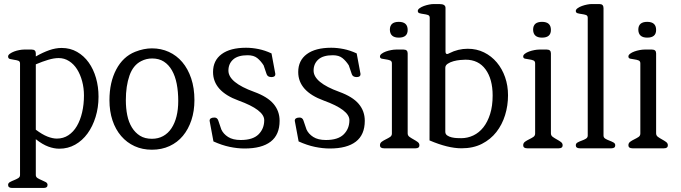

<svg xmlns="http://www.w3.org/2000/svg" viewBox="-20 -733 3366 949"><path d="M467 -255Q467 -202 452.5 -155Q438 -108 412.5 -73Q387 -38 351.5 -18Q316 2 273 2Q247 2 218.5 -8.5Q190 -19 157 -45V132Q157 142 166 147.5Q175 153 186 157.5Q197 162 206 167Q215 172 215 181Q215 196 196 196H40Q20 196 20 181Q20 172 29 167Q38 162 49.5 157.5Q61 153 70 147.5Q79 142 79 132V-419Q79 -430 70 -433Q61 -436 49.5 -437.5Q38 -439 29 -441.5Q20 -444 20 -454Q20 -461 29 -467.5Q38 -474 50 -478.5Q62 -483 75.5 -485.5Q89 -488 98 -488H137Q157 -488 157 -469V-454Q192 -474 223.5 -485Q255 -496 285 -496Q327 -496 361 -476.5Q395 -457 418.5 -424Q442 -391 454.5 -347.5Q467 -304 467 -255ZM395 -261Q395 -298 386 -331.5Q377 -365 361 -390.5Q345 -416 321.5 -431Q298 -446 270 -446Q247 -446 218.5 -437.5Q190 -429 157 -415V-92Q189 -68 214.5 -58Q240 -48 261 -48Q293 -48 318 -64.5Q343 -81 360 -110Q377 -139 386 -178Q395 -217 395 -261Z M941 -238Q941 -184 926 -139Q911 -94 884 -61.5Q857 -29 818 -11Q779 7 731 7Q684 7 645.5 -10.5Q607 -28 579 -60.5Q551 -93 536 -138Q521 -183 521 -238Q521 -326 554.5 -389.5Q588 -453 648 -477Q691 -494 731 -494Q776 -494 814.5 -476.5Q853 -459 881 -426Q909 -393 925 -345.5Q941 -298 941 -238ZM861 -234Q861 -280 853.5 -318.5Q846 -357 830 -385Q814 -413 790 -428.5Q766 -444 732 -444Q703 -444 678 -431Q638 -411 620 -359.5Q602 -308 602 -238Q602 -198 609 -163.5Q616 -129 632 -103Q648 -77 672 -62Q696 -47 731 -47Q762 -47 786.5 -60.5Q811 -74 827.5 -99Q844 -124 852.5 -158Q861 -192 861 -234Z M1362 -136Q1362 -67 1318 -33Q1274 1 1189 1Q1154 1 1115.5 -7Q1077 -15 1035 -34L1016 -136Q1016 -152 1040 -152Q1054 -152 1059 -137L1074 -93Q1084 -71 1107.5 -56Q1131 -41 1170 -41Q1230 -41 1258 -69Q1286 -97 1286 -139Q1286 -190 1159 -236Q1033 -282 1033 -377Q1033 -434 1075.5 -465.5Q1118 -497 1196 -497Q1226 -497 1258 -490.5Q1290 -484 1322 -469L1341 -367Q1341 -352 1322 -352Q1303 -352 1298 -366L1283 -410Q1269 -432 1251.5 -446Q1234 -460 1204 -460Q1156 -460 1132.5 -439Q1109 -418 1109 -384Q1109 -325 1236 -279Q1302 -255 1332 -219.5Q1362 -184 1362 -136Z M1783 -136Q1783 -67 1739 -33Q1695 1 1610 1Q1575 1 1536.5 -7Q1498 -15 1456 -34L1437 -136Q1437 -152 1461 -152Q1475 -152 1480 -137L1495 -93Q1505 -71 1528.5 -56Q1552 -41 1591 -41Q1651 -41 1679 -69Q1707 -97 1707 -139Q1707 -190 1580 -236Q1454 -282 1454 -377Q1454 -434 1496.5 -465.5Q1539 -497 1617 -497Q1647 -497 1679 -490.5Q1711 -484 1743 -469L1762 -367Q1762 -352 1743 -352Q1724 -352 1719 -366L1704 -410Q1690 -432 1672.5 -446Q1655 -460 1625 -460Q1577 -460 1553.5 -439Q1530 -418 1530 -384Q1530 -325 1657 -279Q1723 -255 1753 -219.5Q1783 -184 1783 -136Z M1995 -585Q1995 -547 1951 -547Q1908 -547 1907 -586Q1907 -625 1951 -625Q1995 -625 1995 -585ZM2053 -15Q2053 0 2034 0H1878Q1858 0 1858 -15Q1858 -26 1867 -32.5Q1876 -39 1887.5 -44.5Q1899 -50 1908 -56Q1917 -62 1917 -73V-420Q1917 -431 1908 -434.5Q1899 -438 1887.5 -439.5Q1876 -441 1867 -443Q1858 -445 1858 -454Q1858 -461 1866.5 -467.5Q1875 -474 1887.5 -478.5Q1900 -483 1913.5 -485.5Q1927 -488 1937 -488H1975Q1995 -488 1995 -469V-74Q1995 -63 2004 -56.5Q2013 -50 2024 -44Q2035 -38 2044 -31.5Q2053 -25 2053 -15Z M2491 -262Q2491 -211 2476.5 -164Q2462 -117 2433.5 -80.5Q2405 -44 2362 -22Q2319 0 2261 0Q2194 0 2103 -39L2104 -645Q2104 -656 2095 -659Q2086 -662 2074.5 -663.5Q2063 -665 2054 -667.5Q2045 -670 2045 -679Q2045 -686 2054 -692.5Q2063 -699 2075.5 -703.5Q2088 -708 2101 -710.5Q2114 -713 2123 -713H2152Q2182 -713 2182 -694V-479Q2182 -466 2190 -466Q2194 -466 2201 -470Q2244 -492 2292 -492Q2336 -492 2372.5 -474Q2409 -456 2435.5 -424.5Q2462 -393 2476.5 -351.5Q2491 -310 2491 -262ZM2415 -261Q2415 -342 2380 -390Q2345 -438 2281 -438Q2272 -438 2255 -436.5Q2238 -435 2221.5 -430.5Q2205 -426 2193 -418Q2181 -410 2181 -398V-82Q2181 -70 2190.5 -63.5Q2200 -57 2213 -54Q2226 -51 2239 -50.5Q2252 -50 2260 -50Q2291 -50 2319.5 -63.5Q2348 -77 2369 -103.5Q2390 -130 2402.5 -169.5Q2415 -209 2415 -261Z M2703 -585Q2703 -547 2659 -547Q2616 -547 2615 -586Q2615 -625 2659 -625Q2703 -625 2703 -585ZM2761 -15Q2761 0 2742 0H2586Q2566 0 2566 -15Q2566 -26 2575 -32.5Q2584 -39 2595.5 -44.5Q2607 -50 2616 -56Q2625 -62 2625 -73V-420Q2625 -431 2616 -434.5Q2607 -438 2595.5 -439.5Q2584 -441 2575 -443Q2566 -445 2566 -454Q2566 -461 2574.5 -467.5Q2583 -474 2595.5 -478.5Q2608 -483 2621.5 -485.5Q2635 -488 2645 -488H2683Q2703 -488 2703 -469V-74Q2703 -63 2712 -56.5Q2721 -50 2732 -44Q2743 -38 2752 -31.5Q2761 -25 2761 -15Z M3021 -15Q3021 0 3002 0H2846Q2826 0 2826 -15Q2826 -24 2835 -29Q2844 -34 2855.5 -38Q2867 -42 2876 -47.5Q2885 -53 2885 -63V-645Q2885 -656 2876 -659Q2867 -662 2855.5 -663.5Q2844 -665 2835 -667.5Q2826 -670 2826 -679Q2826 -686 2835 -692.5Q2844 -699 2856.5 -703.5Q2869 -708 2882 -710.5Q2895 -713 2904 -713H2943Q2963 -713 2963 -693V-63Q2963 -53 2972 -47.5Q2981 -42 2992 -38Q3003 -34 3012 -29Q3021 -24 3021 -15Z M3223 -585Q3223 -547 3179 -547Q3136 -547 3135 -586Q3135 -625 3179 -625Q3223 -625 3223 -585ZM3281 -15Q3281 0 3262 0H3106Q3086 0 3086 -15Q3086 -26 3095 -32.5Q3104 -39 3115.5 -44.5Q3127 -50 3136 -56Q3145 -62 3145 -73V-420Q3145 -431 3136 -434.5Q3127 -438 3115.5 -439.5Q3104 -441 3095 -443Q3086 -445 3086 -454Q3086 -461 3094.5 -467.5Q3103 -474 3115.5 -478.5Q3128 -483 3141.5 -485.5Q3155 -488 3165 -488H3203Q3223 -488 3223 -469V-74Q3223 -63 3232 -56.5Q3241 -50 3252 -44Q3263 -38 3272 -31.5Q3281 -25 3281 -15Z"/></svg>

Font: Jura
Style: Regular
Weight: 400
Designer: Ed Merritt
Foundry: Ten by Twenty
Version: Version 1.007